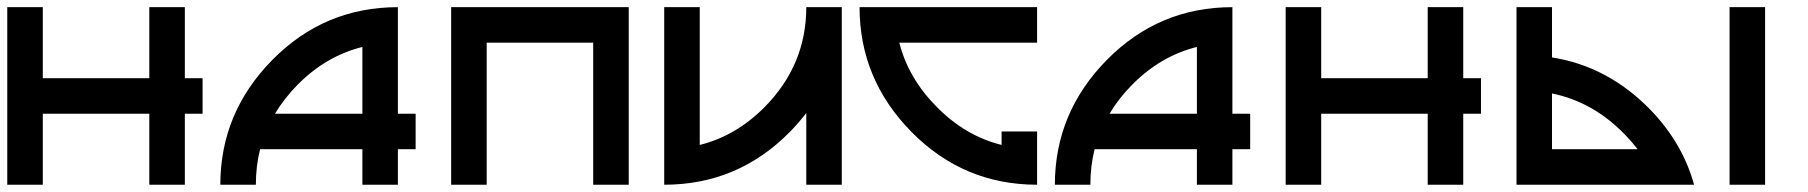

<svg xmlns="http://www.w3.org/2000/svg" viewBox="-20 -508 4972 528"><path d="M97.7 -195.3V0H0V-488.3H97.7V-293H390.6V-488.3H488.3V-293H537.1V-195.3H488.3V0H390.6V-195.3Z M976.6 -378.9Q876.5 -354 798.3 -274.9Q761.2 -237.3 736.3 -195.3H976.6ZM695.3 -97.7Q683.6 -51.3 683.6 0H585.9Q585.9 -198.2 729 -343.3Q872.1 -488.3 1074.2 -488.3V-195.3H1123V-97.7H1074.2V0H976.6V-97.7Z M1318.4 -390.6V0H1220.7V-488.3H1709V0H1611.3V-390.6Z M1806.6 -488.3H1904.3V-109.4Q2004.4 -134.3 2083 -213.9Q2197.3 -329.6 2197.3 -488.3H2294.9V0H2197.3V-197.3Q2176.8 -170.4 2151.9 -145Q2008.8 0 1806.6 0Z M2734.4 -109.4V-146.5H2832V0Q2629.9 0 2486.8 -145Q2343.8 -290 2343.8 -488.3H2832V-390.6H2453.1Q2478 -292.5 2556.2 -213.9Q2634.3 -134.3 2734.4 -109.4Z M3271.5 -378.9Q3171.4 -354 3093.3 -274.9Q3056.2 -237.3 3031.2 -195.3H3271.5ZM2990.2 -97.7Q2978.5 -51.3 2978.5 0H2880.9Q2880.9 -198.2 3023.9 -343.3Q3167 -488.3 3369.1 -488.3V-195.3H3418V-97.7H3369.1V0H3271.5V-97.7Z M3613.3 -195.3V0H3515.6V-488.3H3613.3V-293H3906.2V-488.3H4003.9V-293H4052.7V-195.3H4003.9V0H3906.2V-195.3Z M4834 0H4736.3V-488.3H4834ZM4483.4 -97.7Q4467.3 -118.7 4448.2 -138.2Q4361.3 -228 4248 -251V-97.7ZM4150.4 0V-488.3H4248V-350.1Q4402.3 -325.7 4518.6 -206.1Q4607.4 -114.3 4638.7 0Z"/></svg>

Font: Arounder
Style: Regular
Weight: 400
Designer: Maxim Raikov
Foundry: Maxim Raikov
Version: Version 1.00 March 23, 2021, initial release